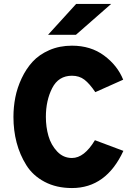

<svg xmlns="http://www.w3.org/2000/svg" viewBox="-20 -941 673 971"><path d="M223 -765 365 -921H542L364 -765ZM344 10Q265 10 205.5 -21.5Q146 -53 113 -106Q80 -159 64 -220Q48 -281 48 -350Q48 -400 57.5 -448.5Q67 -497 89.5 -545Q112 -593 145 -629Q178 -665 229.5 -687.5Q281 -710 344 -710Q439 -710 506.5 -660Q574 -610 603 -538L462 -475Q433 -518 407 -538Q381 -558 344 -558Q276 -558 244 -495.5Q212 -433 212 -350Q212 -299 225 -253.5Q238 -208 269 -175Q300 -142 344 -142Q406 -142 460 -232L604 -178Q517 10 344 10Z"/></svg>

Font: Overpass Heavy
Style: Regular
Weight: 900
Designer: Delve Withrington, Thomas Jockin
Foundry: Delve Fonts
Version: Version 3.000;DELV;Overpass